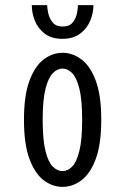

<svg xmlns="http://www.w3.org/2000/svg" viewBox="-20 -718 490 749"><path d="M224 11Q184.5 11 150.2 -15Q116 -41 94.8 -98.5Q73.5 -156 73.5 -251Q73.5 -345.5 94.8 -402.8Q116 -460 150.2 -486Q184.5 -512 224 -512Q263.5 -512 298 -486Q332.5 -460 353.8 -402.8Q375 -345.5 375 -251Q375 -156 353.8 -98.5Q332.5 -41 298 -15Q263.5 11 224 11ZM224 -50.5Q244 -50.5 261.2 -67.8Q278.5 -85 289.5 -128.5Q300.5 -172 300.5 -251Q300.5 -328 289.8 -371.5Q279 -415 261.5 -432.8Q244 -450.5 224 -450.5Q204 -450.5 186.2 -432.8Q168.5 -415 157.5 -371.5Q146.5 -328 146.5 -251Q146.5 -172 157.5 -128.5Q168.5 -85 186.2 -67.8Q204 -50.5 224 -50.5ZM223.5 -566.5Q181 -566.5 154.8 -586.5Q128.5 -606.5 116.2 -636.8Q104 -667 104 -698H164Q164 -685 168.5 -665.2Q173 -645.5 185.8 -630Q198.5 -614.5 224.5 -614.5Q250.5 -614.5 263.2 -630Q276 -645.5 280 -665.2Q284 -685 284 -698H344.5Q344.5 -667 331.8 -636.8Q319 -606.5 292.2 -586.5Q265.5 -566.5 223.5 -566.5Z"/></svg>

Font: Trispace Condensed Light
Style: Regular
Weight: 300
Width: 3
Designer: Tyler Finck
Foundry: Etcetera Type Company
Version: Version 1.210; ttfautohint (v1.8.3)